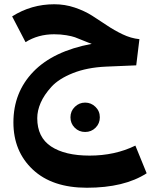

<svg xmlns="http://www.w3.org/2000/svg" viewBox="-20 -512 709 902"><path d="M616 172 669 302Q564 370 388 370Q225 370 134 284.5Q43 199 43 63Q43 -78 136.5 -175Q230 -272 411 -306Q396 -311 371 -321.5Q346 -332 332 -337Q318 -342 291.5 -346.5Q265 -351 234 -351Q159 -351 100 -314L37 -435Q127 -492 235 -492Q285 -492 331 -476.5Q377 -461 412.5 -438.5Q448 -416 482 -393Q516 -370 555.5 -351Q595 -332 635 -328L620 -205L478 -199Q389 -195 322.5 -168.5Q256 -142 221.5 -104Q187 -66 171 -29Q155 8 155 43Q155 133 220 176Q285 219 401 219Q520 219 616 172ZM331 88Q311 68 311 39Q311 10 331.5 -10Q352 -30 380 -30Q408 -30 428.5 -10Q449 10 449 39Q449 68 429 88Q409 108 380 108Q351 108 331 88Z"/></svg>

Font: FiraGO
Style: Bold
Weight: 700
Designer: bBox Type
Foundry: bBox Type GmbH
Version: Version 1.001;PS 001.001;hotconv 1.0.88;makeotf.lib2.5.64775